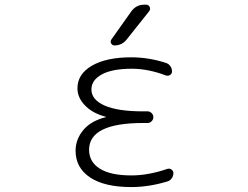

<svg xmlns="http://www.w3.org/2000/svg" viewBox="-20 -796 1040 805"><path d="M530.3 -748Q550.8 -776.4 585 -776.4H592.8Q602.5 -776.4 607.4 -767.1Q612.3 -757.8 605.5 -749L510.7 -629.9Q491.2 -605.5 460 -605.5Q450.2 -605.5 445.8 -614.3Q441.4 -623 447.3 -630.9ZM353.5 -168Q353.5 -117.2 398.4 -88.9Q443.4 -60.5 531.2 -60.5Q601.6 -60.5 681.6 -87.9Q691.4 -90.8 699.2 -85Q707 -79.1 707 -70.3Q707 -57.6 699.7 -47.9Q692.4 -38.1 681.6 -35.2Q604.5 -11.7 530.3 -11.7Q418 -11.7 357.4 -52.2Q296.9 -92.8 296.9 -164.1Q296.9 -212.9 331.1 -252.9Q362.3 -289.1 422.9 -304.7Q423.8 -304.7 423.8 -305.7Q423.8 -306.6 422.9 -306.6Q371.1 -320.3 340.8 -349.6Q304.7 -383.8 304.7 -425.8Q304.7 -485.4 365.2 -520.5Q425.8 -555.7 530.3 -555.7Q603.5 -555.7 675.8 -532.2Q687.5 -528.3 694.3 -518.6Q701.2 -508.8 701.2 -496.1Q701.2 -487.3 693.4 -481.9Q685.5 -476.6 675.8 -479.5Q601.6 -507.8 533.2 -507.8Q450.2 -507.8 406.7 -483.9Q363.3 -460 363.3 -420.9Q363.3 -377.9 418.5 -353.5Q473.6 -329.1 580.1 -329.1H598.6Q608.4 -329.1 615.7 -321.8Q623 -314.5 623 -304.7Q623 -294.9 615.7 -287.6Q608.4 -280.3 598.6 -280.3H580.1Q353.5 -280.3 353.5 -168Z"/></svg>

Font: Gen Jyuu Gothic L Monospace Light
Style: Regular
Weight: 300
Designer: [Source Han Sans]
Ryoko NISHIZUKA  (kana & ideographs); Paul D. Hunt (Latin, Greek & Cyrillic); Wenlong ZHANG  (bopomofo
Version: Version 1.002.20150607